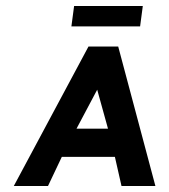

<svg xmlns="http://www.w3.org/2000/svg" viewBox="-20 -620 564 640"><path d="M227 -600 218 -532H447L456 -600ZM374 -465H275L26 0H140L186 -97H363L385 0H498ZM340 -191H235L304 -321Z"/></svg>

Font: Hussar Tani
Style: Kurs
Weight: 700
Foundry: Cannot Into Space Fonts
Version: Version 0.92